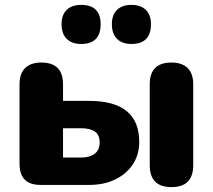

<svg xmlns="http://www.w3.org/2000/svg" viewBox="-20 -757 871 786"><path d="M146 0Q60 0 60 -86V-412Q60 -456 83 -478.5Q106 -501 149 -501Q238 -501 238 -412V-344H345Q550 -344 550 -176Q550 -124 524 -84.5Q498 -45 452 -22.5Q406 0 345 0ZM238 -112H312Q347 -112 367.5 -127.5Q388 -143 388 -174Q388 -205 368.5 -218.5Q349 -232 312 -232H238ZM682 9Q593 9 593 -81V-412Q593 -501 682 -501Q725 -501 748 -478.5Q771 -456 771 -412V-81Q771 9 682 9ZM518 -577Q480 -577 459 -598Q438 -619 438 -658Q438 -696 459 -716.5Q480 -737 518 -737Q556 -737 577 -716.5Q598 -696 598 -658Q598 -577 518 -577ZM312 -577Q274 -577 253 -598Q232 -619 232 -658Q232 -696 253 -716.5Q274 -737 312 -737Q392 -737 392 -658Q392 -577 312 -577Z"/></svg>

Font: Chiron GoRound TC H
Style: Regular
Weight: 900
Designer: Ryoko NISHIZUKA 西塚涼子 (kana, bopomofo & ideographs); Paul D. Hunt (Latin, Greek & Cyrillic); Sandoll Communications 산돌커뮤니
Foundry: Adobe
Version: Version 1.000;hotconv 1.1.1;makeotfexe 2.6.0